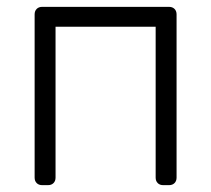

<svg xmlns="http://www.w3.org/2000/svg" viewBox="-20 -540 616 560"><path d="M103 0Q93 0 87 -6Q81 -12 81 -22V-498Q81 -508 87 -514Q93 -520 103 -520H473Q483 -520 489 -514Q495 -508 495 -498V-22Q495 -12 489 -6Q483 0 473 0H456Q446 0 440 -6Q434 -12 434 -22V-462H142V-22Q142 -12 136 -6Q130 0 120 0Z"/></svg>

Font: Rubik Light Light
Style: Regular
Weight: 300
Version: Version 2.101